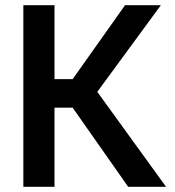

<svg xmlns="http://www.w3.org/2000/svg" viewBox="-20 -720 675 740"><path d="M70 -700H190V-415H260L462 -700H600L355 -366L620 0H474L260 -305H190V0H70Z"/></svg>

Font: PT Root UI Bold
Style: Regular
Weight: 700
Designer: Vitaly Kuzmin
Foundry: ParaType Ltd.
Version: Version 2.000G